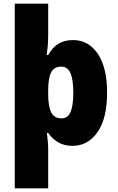

<svg xmlns="http://www.w3.org/2000/svg" viewBox="-20 -780 639 1040"><path d="M560 -277Q560 -138 508 -64Q456 10 373 10Q327 10 294.5 -9.5Q262 -29 241 -60H234Q237 -36 239 -13Q241 10 241 26V240H60V-760H241V-593Q241 -557 238.5 -529.5Q236 -502 233 -482H241Q263 -522 295.5 -542.5Q328 -563 376 -563Q459 -563 509.5 -489Q560 -415 560 -277ZM377 -277Q377 -348 362 -383.5Q347 -419 311 -419Q273 -419 257 -388Q241 -357 241 -291V-271Q241 -205 257 -172Q273 -139 313 -139Q348 -139 362.5 -174Q377 -209 377 -277Z"/></svg>

Font: Noto Sans Gurmukhi UI SemiCondensed Black
Style: Regular
Weight: 900
Width: 4
Designer: Jelle Bosma - Monotype Design Team
Foundry: Monotype Imaging Inc.
Version: Version 2.004; ttfautohint (v1.8.4.7-5d5b)